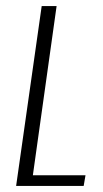

<svg xmlns="http://www.w3.org/2000/svg" viewBox="-20 -611 337 631"><path d="M33 0 117 -591H166L88 -35H261L255 0Z"/></svg>

Font: Alumni Sans Light
Style: Italic
Weight: 300
Italic angle: -8°
Version: Version 1.016